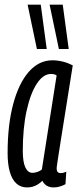

<svg xmlns="http://www.w3.org/2000/svg" viewBox="-20 -810 338 840"><path d="M214.1 10Q202.4 10 192.9 6.5Q183.5 3.1 176.6 -3.5Q169.7 -10 165.3 -19.1Q156.7 -10.3 146.3 -3.8Q135.9 2.8 124.2 6.4Q112.5 10 98 10Q70.8 10 51.8 -7.1Q32.8 -24.2 23 -57.9Q13.3 -91.6 13.3 -140.3Q13.3 -263.2 37.6 -354.3Q61.9 -445.5 106 -495.9Q150.2 -546.2 209.4 -546.2Q221.6 -546.2 233.4 -544.6Q245.2 -543 256.7 -540Q268.2 -537.1 278.4 -533Q288.6 -528.9 298.3 -524Q278.2 -398.5 265.3 -316.7Q252.3 -235 244.6 -186.8Q236.9 -138.6 233.4 -115.1Q229.8 -91.5 228.8 -83.6Q227.8 -75.7 227.8 -73.7Q227.8 -63.3 231.9 -58Q236 -52.8 245.7 -52.8Q251.9 -52.8 257.5 -54.2Q263.1 -55.6 269.9 -58.6L266.5 -4.3Q256.3 1.5 242.6 5.8Q228.9 10 214.1 10ZM163.2 -68.6 227.7 -479.9Q222.3 -483.7 216.5 -485Q210.7 -486.4 202.5 -486.4Q169.1 -486.4 141.2 -444.1Q113.3 -401.7 96.5 -325.8Q79.7 -249.8 79.7 -149.1Q79.7 -101.8 90.8 -77.9Q101.9 -53.9 121.8 -53.9Q129.3 -53.9 136.6 -55.8Q144 -57.6 151 -60.9Q158 -64.2 163.2 -68.6ZM141.4 -595.7 100.8 -789.7H158.3L184.4 -595.7ZM237.6 -595.7 197 -789.7H254.5L280.6 -595.7Z"/></svg>

Font: Georama ExtraCondensed Thin
Style: Italic
Weight: 100
Width: 2
Italic angle: -9°
Designer: Jean-Baptiste Levee
Foundry: Production Type
Version: Version 1.001